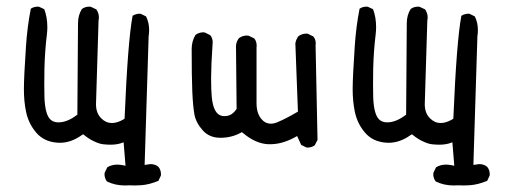

<svg xmlns="http://www.w3.org/2000/svg" viewBox="-20 -445 1540 584"><path d="M374 118.7Q382.8 119.1 390.4 119.1Q397.9 119.1 409.2 118.4Q420.4 117.7 434.3 114.3Q448.2 110.8 461.9 105L469.2 89.4Q469.7 87.4 469.7 85.9Q469.7 71.8 461.9 62.5Q452.1 54.2 438.5 54.2Q434.6 54.2 430.2 55.2L419.9 56.6L432.1 -334.5Q433.6 -344.2 433.6 -353.5Q433.6 -376.5 424.3 -395L408.7 -402.8Q406.7 -403.3 405 -403.3Q403.3 -403.3 400.6 -403.1Q397.9 -402.8 394.5 -401.9Q388.7 -400.4 383.3 -397Q368.7 -319.8 358.9 -84L355 -81.5Q336.4 -70.8 320.3 -70.8Q302.2 -70.8 288.1 -85Q272 -100.6 272 -127.9L279.8 -383.3Q280.8 -387.7 280.8 -392.1Q280.8 -405.3 272.9 -416.5L256.3 -424.3Q254.4 -424.8 252.4 -424.8Q238.3 -424.8 229 -417.5Q217.3 -398.4 217.3 -375L215.3 -96.2L211.9 -93.8Q183.6 -72.8 157.7 -72.8Q142.1 -72.8 132.8 -82Q117.2 -97.7 115.2 -148.4Q114.7 -166 114.7 -188.5Q114.7 -210.9 115.2 -237.8Q116.7 -292.5 122.6 -339.8Q124 -352.5 124 -362.3Q124 -392.6 114.7 -417L99.1 -424.3Q97.2 -424.8 95.7 -424.8Q82.5 -424.8 73.7 -418.5Q63 -363.8 59.1 -305.2Q52.7 -210.9 52.7 -173.8Q52.7 -136.7 59.1 -106Q66.4 -69.3 90.3 -41.5Q113.3 -14.6 152.3 -11.2Q156.7 -10.7 161.6 -10.7Q195.8 -10.7 227.5 -33.2L232.9 -36.6Q245.1 -26.9 252.7 -22.2Q260.3 -17.6 268.1 -14.2Q282.7 -7.3 294.7 -6.1Q306.6 -4.9 315.4 -4.9Q333 -4.9 346.2 -8.8L356 -12.2L361.8 59.1L351.1 57.1Q342.8 55.7 336.9 55.7Q319.3 55.7 306.2 64L298.3 80.6Q297.9 82.5 297.9 86.4Q297.9 90.3 299.6 95.9Q301.3 101.6 305.2 106.9Q330.1 119.1 359.4 119.1Q366.2 119.1 374 118.7Z M915 3.9Q928.7 3.9 937.5 -3.4L945.8 -19.5L939.9 -306.2Q940.4 -309.1 940.4 -313.2Q940.4 -317.4 939 -323Q937.5 -328.6 933.1 -334L916.5 -342.3Q914.6 -342.8 913.1 -342.8Q898.4 -342.8 887.7 -335Q880.4 -325.2 878.4 -313L886.2 -105.5Q848.6 -83.5 823.7 -73.2Q813 -68.8 803.7 -68.8Q787.6 -68.8 776.4 -81.5Q760.3 -99.1 760.3 -130.9V-300.3Q760.7 -303.2 760.7 -305.7Q760.7 -319.3 753.4 -328.1L736.3 -336.4Q733.9 -336.9 729.7 -336.9Q725.6 -336.9 719.2 -335.2Q712.9 -333.5 707 -329.1Q699.2 -319.3 697.8 -307.1L699.7 -113.8Q695.3 -107.4 691.9 -104Q680.2 -91.8 663.6 -91.8Q660.2 -91.8 656.7 -92.3Q628.9 -96.2 624 -151.4Q622.1 -170.9 622.1 -207.5Q622.1 -244.1 626.5 -310.1Q627 -313.5 627 -315.4Q627 -329.1 619.6 -337.9L603 -346.2Q601.1 -346.7 597.2 -346.7Q593.3 -346.7 586.9 -345Q580.6 -343.3 574.7 -338.9Q563 -319.8 563 -295.9Q563 -211.9 564.9 -166.5Q566.9 -121.1 571.5 -96.2Q576.2 -71.3 597.2 -47.9Q617.2 -25.9 650.4 -25.9Q683.6 -25.9 710.9 -40.5L715.8 -43L720.2 -39.6Q757.3 -8.3 795.9 -6.3Q798.8 -6.3 801.8 -6.3Q837.9 -6.3 876 -26.9L883.8 -31.2L896 -4.4L911.6 3.4Q913.6 3.9 915 3.9Z M1374 118.7Q1382.8 119.1 1390.4 119.1Q1397.9 119.1 1409.2 118.4Q1420.4 117.7 1434.3 114.3Q1448.2 110.8 1461.9 105L1469.2 89.4Q1469.7 87.4 1469.7 85.9Q1469.7 71.8 1461.9 62.5Q1452.1 54.2 1438.5 54.2Q1434.6 54.2 1430.2 55.2L1419.9 56.6L1432.1 -334.5Q1433.6 -344.2 1433.6 -353.5Q1433.6 -376.5 1424.3 -395L1408.7 -402.8Q1406.7 -403.3 1405 -403.3Q1403.3 -403.3 1400.6 -403.1Q1397.9 -402.8 1394.5 -401.9Q1388.7 -400.4 1383.3 -397Q1368.7 -319.8 1358.9 -84L1355 -81.5Q1336.4 -70.8 1320.3 -70.8Q1302.2 -70.8 1288.1 -85Q1272 -100.6 1272 -127.9L1279.8 -383.3Q1280.8 -387.7 1280.8 -392.1Q1280.8 -405.3 1272.9 -416.5L1256.3 -424.3Q1254.4 -424.8 1252.4 -424.8Q1238.3 -424.8 1229 -417.5Q1217.3 -398.4 1217.3 -375L1215.3 -96.2L1211.9 -93.8Q1183.6 -72.8 1157.7 -72.8Q1142.1 -72.8 1132.8 -82Q1117.2 -97.7 1115.2 -148.4Q1114.7 -166 1114.7 -188.5Q1114.7 -210.9 1115.2 -237.8Q1116.7 -292.5 1122.6 -339.8Q1124 -352.5 1124 -362.3Q1124 -392.6 1114.7 -417L1099.1 -424.3Q1097.2 -424.8 1095.7 -424.8Q1082.5 -424.8 1073.7 -418.5Q1063 -363.8 1059.1 -305.2Q1052.7 -210.9 1052.7 -173.8Q1052.7 -136.7 1059.1 -106Q1066.4 -69.3 1090.3 -41.5Q1113.3 -14.6 1152.3 -11.2Q1156.7 -10.7 1161.6 -10.7Q1195.8 -10.7 1227.5 -33.2L1232.9 -36.6Q1245.1 -26.9 1252.7 -22.2Q1260.3 -17.6 1268.1 -14.2Q1282.7 -7.3 1294.7 -6.1Q1306.6 -4.9 1315.4 -4.9Q1333 -4.9 1346.2 -8.8L1356 -12.2L1361.8 59.1L1351.1 57.1Q1342.8 55.7 1336.9 55.7Q1319.3 55.7 1306.2 64L1298.3 80.6Q1297.9 82.5 1297.9 86.4Q1297.9 90.3 1299.6 95.9Q1301.3 101.6 1305.2 106.9Q1330.1 119.1 1359.4 119.1Q1366.2 119.1 1374 118.7Z"/></svg>

Font: NaikaiFont
Style: Light
Weight: 300
Version: Version 1.89